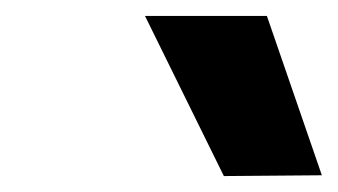

<svg xmlns="http://www.w3.org/2000/svg" viewBox="-20 -834 424 241"><path d="M162 -814H315L384 -614L261 -613Z"/></svg>

Font: Be Vietnam ExtraBold
Style: Italic
Weight: 800
Italic angle: -9.778°
Designer: Gabriel Lam
Foundry: TypeRant
Version: Version 3.000